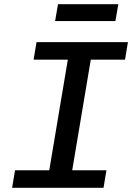

<svg xmlns="http://www.w3.org/2000/svg" viewBox="-20 -900 640 920"><path d="M38 0 52 -84H216L305 -614H141L155 -698H593L579 -614H415L326 -84H490L476 0ZM258 -880H547L533 -799H244Z"/></svg>

Font: IBM Plex Mono Medium
Style: Italic
Weight: 500
Italic angle: -9°
Monospace: yes
Designer: Mike Abbink, Paul van der Laan, Pieter van Rosmalen
Foundry: Bold Monday
Version: Version 2.3